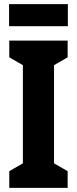

<svg xmlns="http://www.w3.org/2000/svg" viewBox="-20 -911 373 931"><path d="M309 -891H24V-784H309ZM308 0V-81L242 -119V-595L308 -633V-714H25V-633L91 -595V-119L25 -81V0Z"/></svg>

Font: Noto Sans Kannada ExtraCondensed ExtraBold
Style: Regular
Weight: 800
Width: 2
Designer: Jelle Bosma - Monotype Design Team
Foundry: Monotype Imaging Inc.
Version: Version 2.005